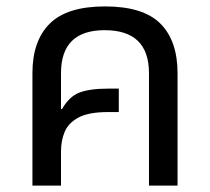

<svg xmlns="http://www.w3.org/2000/svg" viewBox="-20 -578 654 598"><path d="M81 0V-350Q81 -451 135 -504.5Q189 -558 307 -558Q426 -558 479.5 -504.5Q533 -451 533 -350V0H444V-350Q444 -484 306 -484Q170 -484 170 -350V-239L173 -238Q195 -277 227 -289.5Q259 -302 317 -302H350V-229H317Q256 -229 224.5 -212Q193 -195 181.5 -167.5Q170 -140 170 -106V0Z"/></svg>

Font: Noto Sans Living
Style: Regular
Weight: 400
Designer: Monotype Design Team
Foundry: Monotype Imaging Inc.
Version: Version 2.013; ttfautohint (v1.8.4.7-5d5b)